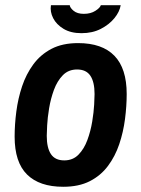

<svg xmlns="http://www.w3.org/2000/svg" viewBox="-20 -703 541 735"><path d="M222 12Q131 12 83.5 -35Q36 -82 36 -180Q36 -226 42.5 -276Q49 -326 64.5 -372.5Q80 -419 107.5 -456.5Q135 -494 177 -516Q219 -538 279 -538Q371 -538 418 -489.5Q465 -441 465 -343Q465 -297 458.5 -247Q452 -197 436.5 -151Q421 -105 393.5 -68Q366 -31 324 -9.5Q282 12 222 12ZM226 -89Q259 -89 280.5 -111Q302 -133 314.5 -167Q327 -201 333 -237.5Q339 -274 340.5 -303Q342 -332 342 -343Q342 -389 326 -413Q310 -437 275 -437Q242 -437 220.5 -415Q199 -393 186.5 -359Q174 -325 168 -288.5Q162 -252 160.5 -223Q159 -194 159 -183Q159 -137 175 -113Q191 -89 226 -89ZM292 -576Q251 -576 223.5 -592.5Q196 -609 183.5 -633.5Q171 -658 175 -683H247Q248 -673 262 -661.5Q276 -650 301 -650Q327 -650 345 -661.5Q363 -673 366 -683H442Q438 -658 418 -633.5Q398 -609 366 -592.5Q334 -576 292 -576Z"/></svg>

Font: Archivo Narrow
Style: Bold Italic
Weight: 700
Italic angle: -8°
Designer: Hector Gatti
Foundry: Omnibus-Type
Version: Version 3.002